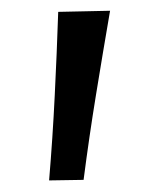

<svg xmlns="http://www.w3.org/2000/svg" viewBox="-20 -160 277 348"><path d="M69 167Q75.5 89.5 79.2 13.2Q83 -63 85.5 -138.5L179.5 -140.5Q166.5 -65 154 11.8Q141.5 88.5 131.5 166Z"/></svg>

Font: Commissioner
Style: Regular
Weight: 400
Designer: Kostas Bartsokas
Foundry: Kostas Bartsokas
Version: Version 1.000; ttfautohint (v1.8.3)